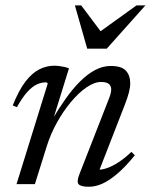

<svg xmlns="http://www.w3.org/2000/svg" viewBox="-20 -702 574 732"><path d="M44.5 -293.5 28.5 -300Q52 -358.5 77.2 -391.2Q102.5 -424 130.2 -437.8Q158 -451.5 186.5 -451.5Q196.5 -451.5 206 -450.2Q215.5 -449 224.5 -447Q233.5 -445 243 -441.5L181.5 -243.5H177.5Q204 -288.5 231 -326.5Q258 -364.5 286 -392.2Q314 -420 343 -435.2Q372 -450.5 402 -450.5Q444 -450.5 460.2 -432.2Q476.5 -414 476.5 -385.5Q476.5 -369 471.5 -349.5Q466.5 -330 456 -303L352.5 -37L351 -55Q367.5 -54 388.2 -61.2Q409 -68.5 432.8 -84Q456.5 -99.5 481 -123L494 -110Q457.5 -65 426.2 -38.8Q395 -12.5 369 -1.2Q343 10 319.5 10Q287.5 10 279.5 0Q271.5 -10 283 -38.5L391.5 -316Q397.5 -330.5 400.8 -341.5Q404 -352.5 404 -361Q404 -374 395.2 -381.8Q386.5 -389.5 365 -389.5Q340 -389.5 310 -369Q280 -348.5 250.5 -313.2Q221 -278 196.8 -234.2Q172.5 -190.5 158 -143.5L113 0H43L162 -383.5Q161 -385.5 159.2 -386.8Q157.5 -388 154 -388Q137.5 -388 120.2 -380Q103 -372 84.2 -351.5Q65.5 -331 44.5 -293.5ZM534.5 -681.5 387 -516.5H312.5L265.5 -681.5H289.5L369.5 -575H352.5L500.5 -681.5Z"/></svg>

Font: Newsreader 28pt
Style: Italic
Weight: 400
Italic angle: -17°
Version: Version 1.003